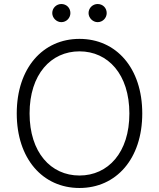

<svg xmlns="http://www.w3.org/2000/svg" viewBox="-20 -932 797 962"><path d="M692.8 -363.6C692.8 -591.3 562.1 -737.2 378.2 -737.2C194.6 -737.2 63.9 -590.9 63.9 -363.6C63.9 -136.4 194.2 9.9 378.2 9.9C562.1 9.9 692.8 -136 692.8 -363.6ZM628.2 -363.6C628.6 -168 521.7 -52.6 378.2 -52.6C234.4 -52.6 128.2 -168.7 128.2 -363.6C128.2 -559.7 235.4 -674.7 378.2 -674.7C521.7 -674.7 628.2 -559.3 628.2 -363.6ZM287.3 -821C313.2 -821 332.7 -842.3 332.7 -866.5C332.7 -892.4 313.2 -911.9 287.3 -911.9C263.1 -911.9 241.8 -892.4 241.8 -866.5C241.8 -842.3 263.1 -821 287.3 -821ZM469.1 -821C495 -821 514.6 -842.3 514.6 -866.5C514.6 -892.4 495 -911.9 469.1 -911.9C445 -911.9 423.7 -892.4 423.7 -866.5C423.7 -842.3 445 -821 469.1 -821Z"/></svg>

Font: Karasuma Gothic
Style: Light
Weight: 300
Designer: Rasmus Andersson / Ryoko Nishizuka
Foundry: rsms
Version: Version 1.00